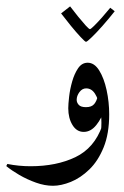

<svg xmlns="http://www.w3.org/2000/svg" viewBox="-45 -433 398 614"><path d="M304.2 -67.4Q304.2 -5.4 286.4 38.3Q268.6 82 240.5 109.1Q212.4 136.2 181.4 148.7Q150.4 161.1 124.5 161.1Q98.1 161.1 70.1 151.1Q42 141.1 16.8 126.5Q-8.3 111.8 -24.9 98.1L-21.5 91.3Q15.1 98.6 52.7 98.6Q135.3 98.6 196 69.6Q256.8 40.5 281.7 -30.3ZM274.4 5.9Q279.3 -13.2 279.3 -40.5Q279.3 -65.4 274.4 -90.8Q269.5 -116.2 258.8 -133.3Q248 -150.4 230.5 -150.4Q217.8 -150.4 209 -138.4Q200.2 -126.5 200.2 -113.8Q200.2 -105 206.8 -97.7Q213.4 -90.3 230 -90.3Q248 -90.3 256.3 -100.3Q264.6 -110.4 267.1 -125L285.2 -76.2Q280.8 -55.7 263.2 -33.4Q245.6 -11.2 222.7 -11.2Q200.2 -11.2 186.8 -33.2Q173.3 -55.2 173.3 -86.9Q173.3 -99.6 176 -123.5Q178.7 -147.5 185.8 -172.4Q192.9 -197.3 204.8 -214.8Q216.8 -232.4 235.4 -232.4Q256.8 -232.4 272.2 -207.8Q287.6 -183.1 295.9 -145Q304.2 -106.9 304.2 -67.4Q300.3 -43 292.5 -25.1Q284.7 -7.3 274.4 5.9ZM150.4 -390.1 179.2 -412.6Q191.4 -396.5 205.1 -379.6Q218.8 -362.8 229.2 -351.3Q239.7 -339.8 242.7 -339.8Q245.1 -339.8 255.9 -350.3Q266.6 -360.8 280.8 -376.7Q294.9 -392.6 307.6 -408.2L321.8 -397Q303.7 -374 283.7 -351.3Q263.7 -328.6 248.5 -314Q233.4 -299.3 230 -299.3Q227.1 -299.3 212.9 -314.5Q198.7 -329.6 181.4 -350.8Q164.1 -372.1 150.4 -390.1Z"/></svg>

Font: Lateef Medium
Style: Regular
Weight: 500
Designer: SIL International
Foundry: SIL International
Version: Version 4.200